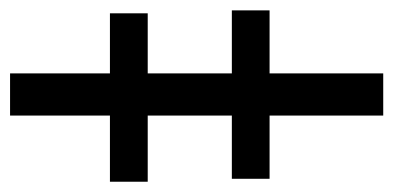

<svg xmlns="http://www.w3.org/2000/svg" viewBox="-220 -548 763 372"><g transform="rotate(-90 161.0 -361.5)"><path d="M327.4 -293.3V-220.2H205.3V0H123.6V-220.2H1.1V-293.3H123.6V-456.3H-4.6V-529.5H123.6V-723H205.3V-529.5H321.7V-456.3H205.3V-293.3Z"/></g></svg>

Font: TID UI Medium
Style: Regular
Weight: 500
Designer: The TID Project Authors
Foundry: Bakken & Bæck
Version: Version 1.001;hotconv 1.0.109;makeotfexe 2.5.65596